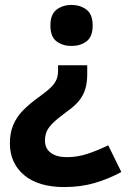

<svg xmlns="http://www.w3.org/2000/svg" viewBox="-20 -576 517 777"><path d="M333 -276Q333 -243 325.5 -217Q318 -191 299.5 -168Q281 -145 246 -121Q211 -95 193 -77Q175 -59 168.5 -43Q162 -27 162 -7Q162 25 185.5 42.5Q209 60 251 60Q293 60 334 46.5Q375 33 418 12L471 120Q422 147 365 164Q308 181 240 181Q135 181 77.5 132.5Q20 84 20 4Q20 -37 33 -69Q46 -101 72 -128Q98 -155 137 -183Q169 -206 185.5 -222Q202 -238 208.5 -254Q215 -270 215 -290V-312H333ZM355 -473Q355 -427 330 -408.5Q305 -390 269 -390Q234 -390 209 -408.5Q184 -427 184 -473Q184 -518 209 -537Q234 -556 269 -556Q305 -556 330 -537Q355 -518 355 -473Z"/></svg>

Font: Noto Sans Syriac Eastern
Style: Bold
Weight: 700
Designer: Patrick Giasson and the Monotype Design Team
Foundry: Monotype Imaging Inc.
Version: Version 3.001